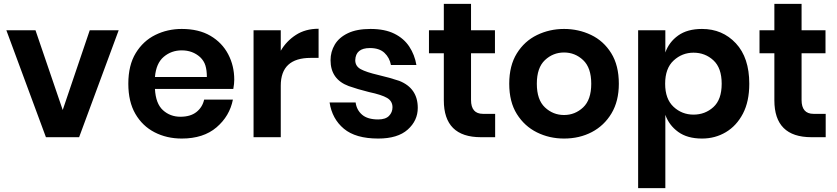

<svg xmlns="http://www.w3.org/2000/svg" viewBox="-20 -711 4336 995"><path d="M390 0H218L13 -554H164L305 -141L445 -554H595Z M922 7Q844 7 781 -25.5Q718 -58 681.5 -121Q645 -184 645 -277Q645 -373 683.5 -436Q722 -499 785 -530Q848 -561 922 -561Q1010 -561 1070.5 -525.5Q1131 -490 1162.5 -430Q1194 -370 1194 -298Q1194 -277 1189 -250H783Q787 -174 824.5 -140Q862 -106 915 -106Q967 -106 998 -130.5Q1029 -155 1038 -195H1187Q1170 -109 1102 -51Q1034 7 922 7ZM1052 -312Q1052 -347 1044.5 -371.5Q1037 -396 1017 -415Q978 -450 922 -450Q868 -450 828.5 -416.5Q789 -383 783 -312Z M1435 0H1294V-554H1435V-448Q1464 -498 1513.5 -530Q1563 -562 1631 -562V-411H1590Q1435 -411 1435 -267Z M1940 7Q1823 7 1762 -44Q1701 -95 1688 -180H1823Q1828 -141 1856.5 -116.5Q1885 -92 1940 -92Q1978 -92 1996 -110.5Q2014 -129 2014 -155Q2014 -187 1986 -203.5Q1958 -220 1892 -234Q1832 -249 1787 -265Q1693 -300 1693 -399Q1693 -443 1715 -480Q1737 -517 1783 -539Q1829 -561 1900 -561Q1974 -561 2023.5 -536.5Q2073 -512 2101 -469.5Q2129 -427 2138 -374H2006Q1999 -412 1972.5 -437Q1946 -462 1897 -462Q1823 -462 1821 -399Q1821 -368 1849.5 -352.5Q1878 -337 1940 -322.5Q2002 -308 2049 -292Q2145 -254 2145 -152Q2145 -86 2093 -39.5Q2041 7 1940 7Z M2546 0H2472Q2280 0 2280 -191V-435H2203V-554H2280V-691H2421V-554H2545V-435H2421V-193Q2421 -121 2483 -121H2546Z M2903 7Q2827 7 2762.5 -25Q2698 -57 2658.5 -120Q2619 -183 2619 -277Q2619 -371 2658.5 -434.5Q2698 -498 2763 -529.5Q2828 -561 2903 -561Q2978 -561 3043 -530Q3108 -499 3147.5 -435.5Q3187 -372 3187 -277Q3187 -187 3149 -123.5Q3111 -60 3047 -26.5Q2983 7 2903 7ZM2903 -115Q2960 -115 3002 -154.5Q3044 -194 3044 -277Q3044 -360 3002 -399.5Q2960 -439 2903 -439Q2846 -439 2804 -399.5Q2762 -360 2762 -277Q2762 -194 2804 -154.5Q2846 -115 2903 -115Z M3428 264H3287V-554H3428V-439Q3447 -493 3494.5 -527Q3542 -561 3618 -561Q3724 -561 3793.5 -486.5Q3863 -412 3863 -277Q3863 -185 3830 -122Q3797 -59 3741.5 -26Q3686 7 3618 7Q3542 7 3494.5 -27.5Q3447 -62 3428 -116ZM3574 -117Q3634 -117 3677 -156Q3720 -195 3720 -277Q3720 -359 3677 -398.5Q3634 -438 3574 -438Q3515 -438 3471 -397.5Q3427 -357 3427 -277Q3427 -198 3470.5 -157.5Q3514 -117 3574 -117Z M4259 0H4185Q3993 0 3993 -191V-435H3916V-554H3993V-691H4134V-554H4258V-435H4134V-193Q4134 -121 4196 -121H4259Z"/></svg>

Font: Ulagadi Sans SemiBold
Style: Regular
Weight: 600
Designer: Ninad Kale (Devanagari), Jonny Pinhorn (Latin)
Foundry: Indian Type Foundry
Version: Version 3.01;March 29, 2020;FontCreator 12.0.0.2522 64-bit; 